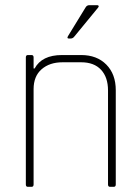

<svg xmlns="http://www.w3.org/2000/svg" viewBox="-20 -723 543 743"><path d="M326 -703H356Q360 -703 361.5 -700.5Q363 -698 360 -694L268 -582Q262 -574 254 -574H246Q238 -574 243 -583L311 -694Q316 -703 326 -703ZM102 0H88Q80 0 80 -9V-501Q80 -510 88 -510H102Q110 -510 110 -501V-458H114Q142 -510 220 -510H294Q355 -510 391.5 -473Q428 -436 428 -374V-9Q428 0 420 0H406Q398 0 398 -9V-373Q398 -424 371 -453Q344 -482 294 -482H222Q172 -482 141 -455Q110 -428 110 -378V-9Q110 0 102 0Z"/></svg>

Font: Rajdhani Light
Style: Regular
Weight: 300
Designer: Satya Rajpurohit, Jyotish Sonowal
Foundry: Indian Type Foundry
Version: Version 1.201;PS 1.0;hotconv 1.0.78;makeotf.lib2.5.61930; tt